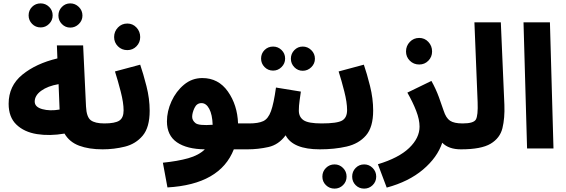

<svg xmlns="http://www.w3.org/2000/svg" viewBox="-20 -877 3345 1134"><path d="M675 -73Q675 -104 656.5 -126Q638 -148 596 -148Q541 -148 516 -167Q491 -186 488 -248L471 -609H316L319 -532Q193 -502 112 -436Q31 -370 31 -264Q31 -185 77 -141Q123 -97 198 -85Q273 -73 361 -88Q390 -38 447.5 -16.5Q505 5 586 5Q630 5 652.5 -16.5Q675 -38 675 -73ZM185 -277Q185 -313 223.5 -341Q262 -369 326 -380L332 -230Q274 -220 229.5 -232.5Q185 -245 185 -277ZM395 -714Q424 -714 445.5 -735Q467 -756 467 -785Q467 -815 445.5 -836Q424 -857 395 -857Q366 -857 345.5 -836Q325 -815 325 -785Q325 -756 345.5 -735Q366 -714 395 -714ZM220 -715Q249 -715 270 -736Q291 -757 291 -786Q291 -816 270 -836.5Q249 -857 220 -857Q190 -857 169.5 -836.5Q149 -816 149 -786Q149 -757 169.5 -736Q190 -715 220 -715Z M586 5Q654 5 718 -11Q782 -27 823 -76Q864 -125 864 -223Q864 -294 845 -368.5Q826 -443 808 -495L659 -455Q676 -402 693 -336Q710 -270 710 -225Q710 -181 684.5 -164.5Q659 -148 596 -148ZM732 -581Q764 -581 786 -603.5Q808 -626 808 -658Q808 -691 786 -714.5Q764 -738 732 -738Q699 -738 676.5 -714.5Q654 -691 654 -658Q654 -626 676.5 -603.5Q699 -581 732 -581Z M1442 5Q1486 5 1509 -16.5Q1532 -38 1532 -73Q1532 -104 1513.5 -126Q1495 -148 1452 -148H1386Q1382 -257 1326 -336.5Q1270 -416 1175 -416Q1114 -416 1067 -377Q1020 -338 993 -279Q966 -220 966 -160Q966 -77 1025 -36.5Q1084 4 1190 5Q1154 40 1092 57.5Q1030 75 942 84L969 230Q1280 212 1361 5ZM1115 -187Q1115 -210 1128.5 -239Q1142 -268 1170 -268Q1198 -268 1216 -234Q1234 -200 1236 -140Q1154 -134 1134.5 -150Q1115 -166 1115 -187Z M1958 -73Q1958 -104 1939.5 -126Q1921 -148 1879 -148Q1801 -148 1773 -167Q1745 -186 1745 -224Q1745 -252 1749.5 -283Q1754 -314 1757 -336L1610 -360Q1597 -266 1580.5 -220.5Q1564 -175 1534.5 -161.5Q1505 -148 1453 -148L1443 5Q1504 5 1565 -8.5Q1626 -22 1667 -78Q1710 5 1869 5Q1913 5 1935.5 -16.5Q1958 -38 1958 -73ZM1768 -459Q1797 -459 1818.5 -480Q1840 -501 1840 -530Q1840 -560 1818.5 -581Q1797 -602 1768 -602Q1739 -602 1718.5 -581Q1698 -560 1698 -530Q1698 -501 1718.5 -480Q1739 -459 1768 -459ZM1593 -460Q1622 -460 1643 -481Q1664 -502 1664 -531Q1664 -561 1643 -581.5Q1622 -602 1593 -602Q1563 -602 1542.5 -581.5Q1522 -561 1522 -531Q1522 -502 1542.5 -481Q1563 -460 1593 -460Z M1869 5Q1956 5 2027.5 -11.5Q2099 -28 2141.5 -77Q2184 -126 2184 -224Q2184 -295 2165.5 -369Q2147 -443 2129 -495L1980 -455Q1997 -402 2013.5 -337Q2030 -272 2030 -227Q2030 -182 2000.5 -165Q1971 -148 1879 -148ZM2131 237Q2160 237 2181 216.5Q2202 196 2202 166Q2202 136 2181 115Q2160 94 2131 94Q2101 94 2080.5 115Q2060 136 2060 166Q2060 196 2080.5 216.5Q2101 237 2131 237ZM1956 237Q1985 237 2006 216.5Q2027 196 2027 166Q2027 136 2006 115Q1985 94 1956 94Q1926 94 1905 115Q1884 136 1884 166Q1884 196 1905 216.5Q1926 237 1956 237Z M2702 5Q2746 5 2769 -16.5Q2792 -38 2792 -73Q2792 -104 2773.5 -126Q2755 -148 2712 -148Q2662 -148 2638 -164Q2614 -180 2600 -224Q2591 -252 2572.5 -302.5Q2554 -353 2528 -399L2386 -330Q2418 -274 2438 -222.5Q2458 -171 2458 -129Q2458 -62 2396.5 -3Q2335 56 2212 93L2264 231Q2394 196 2478.5 124.5Q2563 53 2592 -34Q2630 5 2702 5ZM2456 -496Q2488 -496 2510 -518.5Q2532 -541 2532 -573Q2532 -606 2510 -629.5Q2488 -653 2456 -653Q2423 -653 2400.5 -629.5Q2378 -606 2378 -573Q2378 -541 2400.5 -518.5Q2423 -496 2456 -496Z M2703 5Q2822 5 2877.5 -28Q2933 -61 2947.5 -120Q2962 -179 2959 -258L2938 -745H2782L2801 -274Q2804 -194 2790.5 -171Q2777 -148 2713 -148Z M3093 0 3072 -745H3228L3249 0Z"/></svg>

Font: Noto Sans Arabic Extra
Style: Regular
Weight: 800
Designer: Nadine Chahine - Monotype Design Team
Foundry: Monotype Imaging Inc.
Version: Version 1.902